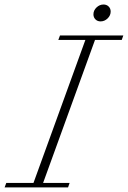

<svg xmlns="http://www.w3.org/2000/svg" viewBox="-66 -818 558 838"><path d="M373 -724.6Q359.4 -724.6 350.6 -733.4Q341.8 -742.2 341.8 -755.4Q341.8 -772.5 355.2 -785.4Q368.7 -798.3 385.7 -798.3Q399.4 -798.3 408.2 -789.6Q417 -780.8 417 -767.6Q417 -750.5 403.6 -737.5Q390.1 -724.6 373 -724.6ZM-45.9 0 -38.6 -19.5H80.1L306.6 -643.6H188.5L195.8 -663.1H472.2L465.3 -643.6H348.6L122.1 -19.5H237.8L231 0Z"/></svg>

Font: Elstob ExtraLight
Style: Italic
Weight: 200
Italic angle: -20°
Designer: Peter S. Baker
Version: Version 1.015